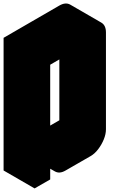

<svg xmlns="http://www.w3.org/2000/svg" viewBox="-63 -1001 655 1071"><path d="M442 -870Q476 -890 502 -875Q528 -860 528 -820V-280Q528 -253 516 -223.5Q504 -194 484.5 -168.5Q465 -143 442 -130L303 -50Q269 -30 243 -45Q217 -60 217 -100L442 -230V-770L217 -640V0L130 50V-690ZM442 -770V-230L268 -330V-870ZM442 -230 217 -100 43 -200 268 -330ZM217 -100Q217 -60 243 -45L69 -145Q43 -160 43 -200ZM502 -875Q476 -890 442 -870L130 -690L-43 -790L268 -970Q303 -990 329 -975ZM130 -690V50L-43 -50V-790Z"/></svg>

Font: Nabla Normal
Style: Regular
Weight: 400
Designer: Arthur Reinders Folmer
Version: Version 1.000